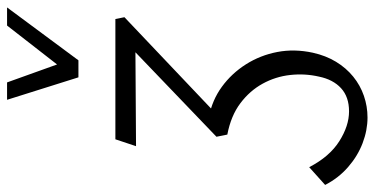

<svg xmlns="http://www.w3.org/2000/svg" viewBox="-324 -474 1035 530"><g transform="rotate(-90 193.0 -208.5)"><path d="M134 289Q99 289 63.5 275.5Q28 262 -2.5 235.5Q-33 209 -52 172L-3 128Q26 184 68.5 211Q111 238 151 238Q191 238 215 216Q239 194 247 155Q256 116 251.5 75.5Q247 35 227.5 -0.5Q208 -36 173.5 -62Q139 -88 87 -98L81 -128L350 -386L367 -352L55 -350L74 -407H406L411 -382L138 -123L135 -149Q182 -140 219 -113Q256 -86 281 -46.5Q306 -7 315 40Q324 87 313 138Q305 174 288 202Q271 230 247 249.5Q223 269 194 279Q165 289 134 289ZM245 -509 265 -548 388 -706H438L292 -509ZM245 -509 183 -706H231L287 -550L292 -509Z"/></g></svg>

Font: Ysabeau Infant
Style: Italic
Weight: 400
Italic angle: -12°
Designer: Christian Thalmann (Catharsis Fonts)
Version: Version 2.001;gftools[0.9.30]; featfreeze: ss01,ss02,lnum